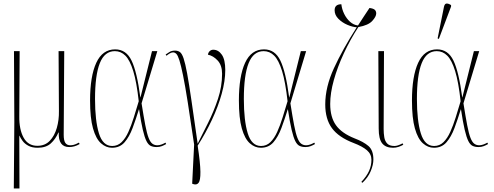

<svg xmlns="http://www.w3.org/2000/svg" viewBox="-20 -825 2793 1085"><path d="M58 240 61 -136 59 -536H91L89 -168Q88 -93 113.5 -47Q139 -1 191 -1Q234 -1 261 -29Q288 -57 301 -102Q314 -147 313 -198L311 -536H343L340 -64Q340 -30 349.5 -17Q359 -4 377 -4Q386 -4 396.5 -6.5Q407 -9 426 -19L430 -11Q401 6 371 6Q309 6 312 -76H310Q294 -39 267 -14.5Q240 10 193 10Q161 10 140 -1.5Q119 -13 107.5 -29Q96 -45 90 -58H89L90 240Z M613 10Q579 10 550.5 -15.5Q522 -41 505.5 -99.5Q489 -158 489 -257Q489 -394 524 -470Q559 -546 631 -546Q693 -546 723.5 -482.5Q754 -419 773 -275H774L839 -536H869L780 -241Q792 -165 801 -118Q810 -71 819.5 -46.5Q829 -22 841 -13Q853 -4 869 -4Q880 -4 892.5 -8.5Q905 -13 915 -19L919 -11Q907 -4 894 1Q881 6 865 6Q846 6 832 -0.5Q818 -7 807.5 -28Q797 -49 787 -91.5Q777 -134 766 -207H765Q748 -152 729.5 -102Q711 -52 684 -21Q657 10 613 10ZM614 0Q645 0 667 -21.5Q689 -43 705.5 -79.5Q722 -116 736 -161Q750 -206 764 -253Q752 -362 733 -423.5Q714 -485 688.5 -510.5Q663 -536 629 -536Q571 -536 544 -468Q517 -400 517 -266Q517 -143 539 -71.5Q561 0 614 0Z M1071 215 1066 213 1077 -8Q1056 -152 1041 -247Q1026 -342 1014.5 -398.5Q1003 -455 994 -483.5Q985 -512 976.5 -520.5Q968 -529 958 -529Q950 -529 940 -523.5Q930 -518 921 -510L916 -517Q927 -525 939 -532Q951 -539 969 -539Q985 -539 996.5 -531Q1008 -523 1017.5 -495Q1027 -467 1037.5 -410Q1048 -353 1062 -256.5Q1076 -160 1097 -13Q1124 -67 1156 -131Q1188 -195 1211.5 -265.5Q1235 -336 1235 -408Q1235 -456 1210 -483Q1185 -510 1155 -516Q1157 -529 1165.5 -536.5Q1174 -544 1185 -544Q1214 -544 1233.5 -516Q1253 -488 1253 -429Q1253 -368 1233 -295.5Q1213 -223 1177.5 -147.5Q1142 -72 1097 -2Q1112 97 1112.5 146Q1113 195 1102 208.5Q1091 222 1071 215Z M1454 10Q1420 10 1391.5 -15.5Q1363 -41 1346.5 -99.5Q1330 -158 1330 -257Q1330 -394 1365 -470Q1400 -546 1472 -546Q1534 -546 1564.5 -482.5Q1595 -419 1614 -275H1615L1680 -536H1710L1621 -241Q1633 -165 1642 -118Q1651 -71 1660.5 -46.5Q1670 -22 1682 -13Q1694 -4 1710 -4Q1721 -4 1733.5 -8.5Q1746 -13 1756 -19L1760 -11Q1748 -4 1735 1Q1722 6 1706 6Q1687 6 1673 -0.5Q1659 -7 1648.5 -28Q1638 -49 1628 -91.5Q1618 -134 1607 -207H1606Q1589 -152 1570.5 -102Q1552 -52 1525 -21Q1498 10 1454 10ZM1455 0Q1486 0 1508 -21.5Q1530 -43 1546.5 -79.5Q1563 -116 1577 -161Q1591 -206 1605 -253Q1593 -362 1574 -423.5Q1555 -485 1529.5 -510.5Q1504 -536 1470 -536Q1412 -536 1385 -468Q1358 -400 1358 -266Q1358 -143 1380 -71.5Q1402 0 1455 0Z M2028 208 2022 203Q2052 171 2065.5 141Q2079 111 2079 78Q2079 46 2053.5 24Q2028 2 1978 -17Q1894 -49 1856 -100.5Q1818 -152 1818 -235Q1818 -333 1867 -439.5Q1916 -546 1996 -671Q1973 -672 1943.5 -684.5Q1914 -697 1892.5 -718.5Q1871 -740 1871 -767Q1871 -801 1909 -801Q1912 -773 1925 -746.5Q1938 -720 1958 -702Q1978 -684 2003 -681Q2018 -705 2034.5 -729.5Q2051 -754 2068 -780Q2090 -777 2098 -769.5Q2106 -762 2106 -749Q2106 -731 2083.5 -706.5Q2061 -682 2005 -672Q1959 -601 1923 -523.5Q1887 -446 1866.5 -372.5Q1846 -299 1846 -238Q1846 -163 1878.5 -117.5Q1911 -72 1984 -43Q2034 -24 2062 0Q2090 24 2090 76Q2090 106 2075 142Q2060 178 2028 208Z M2201 10Q2160 10 2140 -14.5Q2120 -39 2120 -99L2118 -536H2150L2148 -96Q2148 -72 2151.5 -50Q2155 -28 2168 -14Q2181 0 2209 0Q2218 0 2229 -3.5Q2240 -7 2255 -15L2259 -7Q2247 0 2232 5Q2217 10 2201 10Z M2432 10Q2398 10 2369.5 -15.5Q2341 -41 2324.5 -99.5Q2308 -158 2308 -257Q2308 -394 2343 -470Q2378 -546 2450 -546Q2512 -546 2542.5 -482.5Q2573 -419 2592 -275H2593L2658 -536H2688L2599 -241Q2611 -165 2620 -118Q2629 -71 2638.5 -46.5Q2648 -22 2660 -13Q2672 -4 2688 -4Q2699 -4 2711.5 -8.5Q2724 -13 2734 -19L2738 -11Q2726 -4 2713 1Q2700 6 2684 6Q2665 6 2651 -0.5Q2637 -7 2626.5 -28Q2616 -49 2606 -91.5Q2596 -134 2585 -207H2584Q2567 -152 2548.5 -102Q2530 -52 2503 -21Q2476 10 2432 10ZM2433 0Q2464 0 2486 -21.5Q2508 -43 2524.5 -79.5Q2541 -116 2555 -161Q2569 -206 2583 -253Q2571 -362 2552 -423.5Q2533 -485 2507.5 -510.5Q2482 -536 2448 -536Q2390 -536 2363 -468Q2336 -400 2336 -266Q2336 -143 2358 -71.5Q2380 0 2433 0ZM2460 -605 2453 -608 2489 -787Q2493 -805 2504.5 -805Q2516 -805 2529 -796V-788Z"/></svg>

Font: Noto Serif Display ExtraCondensed Thin
Style: Regular
Weight: 100
Width: 2
Designer: Monotype Design Team
Foundry: Monotype Imaging Inc.
Version: Version 2.009